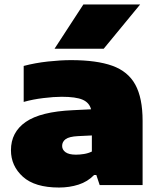

<svg xmlns="http://www.w3.org/2000/svg" viewBox="-20 -828 712 859"><path d="M244 11Q136 11 82.5 -37.2Q29 -85.5 29 -156Q29 -236.5 95.2 -282.5Q161.5 -328.5 306 -335L387.5 -339Q379.5 -369 349.5 -382Q319.5 -395 256 -395Q221 -395 173.8 -389.2Q126.5 -383.5 86 -372V-533Q137 -546.5 194.2 -552.8Q251.5 -559 298 -559Q412 -559 482.5 -533.8Q553 -508.5 585.5 -449Q618 -389.5 618 -287V0H426L411 -45H401Q372 -15 331.2 -2Q290.5 11 244 11ZM258 -175Q258 -158 273.2 -147Q288.5 -136 320 -136Q336.5 -136 355.5 -139Q374.5 -142 391 -150V-222L329 -219Q289.5 -217 273.8 -205.5Q258 -194 258 -175ZM224 -610 353 -808H607L444 -610Z"/></svg>

Font: Encode Sans Expanded Expanded Black
Style: Regular
Weight: 900
Width: 7
Designer: Multiple Designers
Foundry: Impallari Type
Version: Version 3.000; ttfautohint (v1.8.3) -l 8 -r 50 -G 200 -x 14 